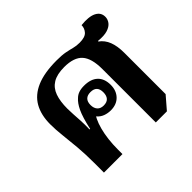

<svg xmlns="http://www.w3.org/2000/svg" viewBox="-145 -773 953 953"><g transform="rotate(-45 332.0 -296.0)"><path d="M449 6V-369Q449 -444 419.5 -477Q390 -510 322 -510Q271 -510 241.5 -492Q212 -474 199.5 -439Q187 -404 187 -353Q187 -334 188.5 -312Q190 -290 191.5 -263Q193 -236 192 -202H196Q211 -270 227 -303.5Q243 -337 262 -353Q273 -364 288.5 -369.5Q304 -375 326 -375Q373 -375 398 -351.5Q423 -328 423 -284Q423 -244 399 -219Q375 -194 334 -194Q313 -194 294 -201Q275 -208 261 -224.5Q247 -241 242 -269L277 -245Q252 -222 236.5 -163.5Q221 -105 221 -32V0H91V-68Q91 -131 86.5 -182Q82 -233 77 -276.5Q72 -320 72 -358Q72 -423 97.5 -468Q123 -513 177.5 -536.5Q232 -560 319 -560Q356 -560 379 -555.5Q402 -551 420.5 -546Q439 -541 462 -541Q500 -541 515 -557.5Q530 -574 530 -596Q585 -602 614 -587.5Q643 -573 643 -542Q643 -524 631.5 -509Q620 -494 596 -486.5Q572 -479 533 -483L531 -480Q558 -461 570.5 -428.5Q583 -396 583 -349V-59L527 6ZM326 -236Q349 -236 360 -248.5Q371 -261 371 -284Q371 -307 360 -318.5Q349 -330 326 -330Q304 -330 292.5 -318.5Q281 -307 281 -284Q281 -262 292.5 -249Q304 -236 326 -236Z"/></g></svg>

Font: Noto Serif Thai
Style: Regular
Weight: 400
Designer: Monotype Design Team
Foundry: Monotype Imaging Inc.
Version: Version 2.001